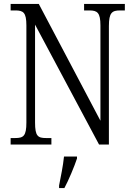

<svg xmlns="http://www.w3.org/2000/svg" viewBox="-20 -734 679 975"><path d="M34 0H241V-33H214C172 -33 158 -43 158 -112V-609L483 0H533V-602C533 -670 549 -681 590 -681H614V-714H407V-681H434C474 -681 490 -670 490 -605V-121L177 -714H34V-681H58C98 -681 114 -671 114 -605V-112C114 -43 99 -33 57 -33H34ZM280 208V221H307C329 180 357 113 371 71V61H305C300 110 289 162 280 208Z"/></svg>

Font: Noto Serif Armenian Condensed Light
Style: Regular
Weight: 300
Width: 3
Designer: Monotype Design Team
Foundry: Monotype Imaging Inc.
Version: Version 2.008